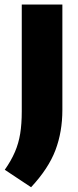

<svg xmlns="http://www.w3.org/2000/svg" viewBox="-44 -568 337 825"><path d="M89.5 236.5 -23.5 161.5Q4 122.5 20 85.2Q36 48 42.8 6.2Q49.5 -35.5 49.5 -89V-548.5H224V-96Q224 -1.5 194.2 77.2Q164.5 156 89.5 236.5Z"/></svg>

Font: Encode Sans Semi Condensed ExtraBold
Style: Regular
Weight: 800
Width: 4
Designer: Multiple Designers
Foundry: Impallari Type
Version: Version 3.000; ttfautohint (v1.8.3) -l 8 -r 50 -G 200 -x 14 